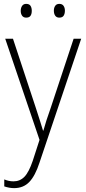

<svg xmlns="http://www.w3.org/2000/svg" viewBox="-20 -729 442 991"><path d="M7 -529H47L164 -175Q179 -129 187.5 -102Q196 -75 202 -55H204Q217 -103 242 -173L360 -529H399L184 110Q162 178 131.5 210Q101 242 53 242Q28 242 2 233V197Q14 202 25.5 204.5Q37 207 50 207Q83 207 106 183.5Q129 160 149 101L184 -7ZM87 -673Q87 -688 94 -698.5Q101 -709 115 -709Q131 -709 137.5 -699Q144 -689 144 -673Q144 -657 137.5 -647.5Q131 -638 115 -638Q101 -638 94 -648Q87 -658 87 -673ZM258 -674Q258 -689 265 -699Q272 -709 286 -709Q301 -709 308 -699Q315 -689 315 -674Q315 -658 308.5 -648Q302 -638 286 -638Q272 -638 265 -648Q258 -658 258 -674Z"/></svg>

Font: Noto Sans Gujarati UI SemiCondensed ExtraLight
Style: Regular
Weight: 200
Width: 4
Designer: Jelle Bosma - Monotype Design Team, Universal Thirst
Foundry: Monotype Imaging Inc.
Version: Version 2.106; ttfautohint (v1.8.4.7-5d5b)